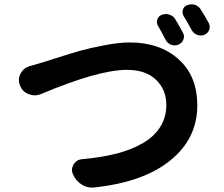

<svg xmlns="http://www.w3.org/2000/svg" viewBox="-20 -856 1040 890"><path d="M712.9 -735.4Q704.1 -749 709 -765.1Q713.9 -781.2 729.5 -787.1Q739.3 -791 749 -791Q756.8 -791 764.6 -788.1Q782.2 -783.2 792 -767.6Q810.5 -737.3 828.1 -704.1Q833 -695.3 833 -686.5Q833 -679.7 830.1 -672.9Q824.2 -656.2 807.6 -649.4Q798.8 -645.5 790 -645.5Q782.2 -645.5 774.4 -648.4Q756.8 -654.3 748 -670.9Q729.5 -707 712.9 -735.4ZM832 -780.3Q823.2 -794.9 827.6 -810.5Q832 -826.2 847.7 -832Q857.4 -835.9 867.2 -835.9Q875 -835.9 882.8 -834Q900.4 -828.1 910.2 -812.5Q928.7 -783.2 947.3 -750Q952.1 -741.2 952.1 -731.4Q952.1 -724.6 950.2 -718.8Q944.3 -702.1 928.7 -695.3Q919.9 -691.4 910.2 -691.4Q902.3 -691.4 894.5 -694.3Q877.9 -700.2 869.1 -715.8Q849.6 -752 832 -780.3ZM169.9 -419.9Q155.3 -414.1 141.1 -414.1Q127 -414.1 112.3 -419.9Q83 -431.6 72.3 -460.9Q67.4 -472.7 67.4 -484.4Q67.4 -500 75.2 -514.6Q88.9 -541 118.2 -549.8Q138.7 -554.7 166 -563.5Q171.9 -564.5 239.7 -586.4Q307.6 -608.4 351.1 -620.6Q394.5 -632.8 462.9 -646Q531.2 -659.2 582 -659.2Q720.7 -659.2 807.6 -581.5Q894.5 -503.9 894.5 -367.2Q894.5 -213.9 770 -112.8Q645.5 -11.7 418.9 12.7Q414.1 13.7 408.2 13.7Q381.8 13.7 359.4 0Q331.1 -17.6 318.4 -47.9Q313.5 -57.6 313.5 -67.4Q313.5 -81.1 321.3 -93.8Q335 -116.2 361.3 -118.2Q450.2 -126 520 -144Q589.8 -162.1 642.1 -192.4Q694.3 -222.7 722.7 -267.6Q751 -312.5 751 -370.1Q751 -440.4 703.1 -486.3Q655.3 -532.2 568.4 -532.2Q436.5 -532.2 169.9 -419.9Z"/></svg>

Font: Gen Jyuu GothicX Bold
Style: Bold
Weight: 700
Designer: Ryoko NISHIZUKA (kana &amp; ideographs); Paul D. Hunt (Latin, Greek &amp; Cyrillic); Wenlong ZHANG (bopomofo); Sandoll C
Version: Version 1.058.20140828